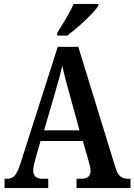

<svg xmlns="http://www.w3.org/2000/svg" viewBox="-20 -951 680 971"><path d="M269 -784V-771H320C374 -811 455 -886 477 -921V-931H352C334 -886 296 -828 269 -784ZM3 0H224V-47H194C162 -47 148 -63 148 -89C148 -106 155 -131 159 -147L185 -238H399L428 -137C433 -121 438 -100 438 -86C438 -60 421 -47 394 -47H367V0H640V-47H629C596 -47 577 -60 564 -103L376 -714H272L83 -123C63 -60 46 -47 15 -47H3ZM203 -292 259 -484C273 -531 286 -578 295 -619C303 -578 317 -529 331 -477L382 -292Z"/></svg>

Font: Noto Serif Tamil Condensed SemiBold
Style: Italic
Weight: 600
Width: 3
Italic angle: -12°
Designer: Indian Type Foundry, Tom Grace, and the Monotype Design Team
Foundry: Monotype Imaging Inc.
Version: Version 2.003